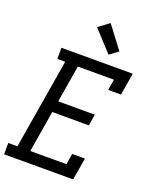

<svg xmlns="http://www.w3.org/2000/svg" viewBox="-177 -1080 952 1179"><g transform="rotate(20 299.0 -490.5)"><path d="M-2 0V-74H58L156 -662H105V-735H571L547 -590H463L475 -661H239L199 -419H438L426 -345H187L142 -74H378L390 -145H473L449 0ZM391 -794 267 -929 337 -981 447 -836Z"/></g></svg>

Font: Iosevka Slab Extended Oblique
Style: Regular
Weight: 400
Width: 7
Italic angle: -9°
Monospace: yes
Designer: Belleve Invis
Foundry: Belleve Invis
Version: Version 11.1.0; ttfautohint (v1.8.3)